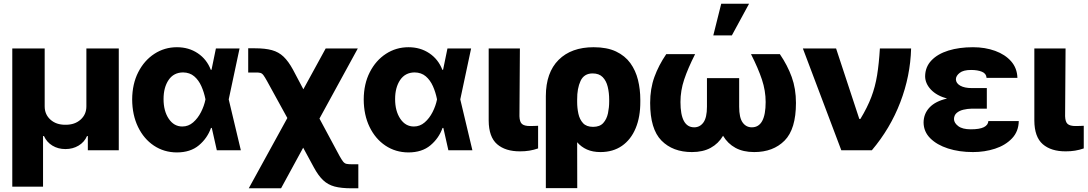

<svg xmlns="http://www.w3.org/2000/svg" viewBox="-20 -806 5834 1030"><path d="M45.9 195.3V-545.9H219.7V-235.4Q219.7 -191.9 250.7 -164.1Q281.7 -136.2 331.1 -136.7Q380.9 -136.2 412.1 -164.1Q443.4 -191.9 443.4 -235.4V-545.9H617.2V0H451.2V-76.2H446.8Q432.6 -43.5 401.6 -24.9Q370.6 -6.3 331.1 -6.3Q291.5 -6.3 261 -24.9Q230.5 -43.5 215.8 -76.2H210.9V195.3Z M928.2 11.7Q859.4 11.2 805.4 -24.9Q751.5 -61 720.5 -125Q689.5 -189 689 -272.5Q689.5 -356 721.7 -418.9Q753.9 -481.9 808.3 -517.3Q862.8 -552.7 929.2 -552.7Q992.7 -552.7 1041 -520.3Q1089.4 -487.8 1110.8 -431.6H1114.7L1138.2 -545.9H1265.1L1207 -272.9L1272 0H1143.1L1116.2 -119.6H1111.8Q1092.3 -64.5 1046.9 -26.4Q1001.5 11.7 928.2 11.7ZM1082 -272.9V-274.4Q1074.7 -311 1060.3 -343.5Q1045.9 -376 1022 -396.5Q998 -417 961.9 -417.5Q911.6 -417 884.5 -377Q857.4 -336.9 857.4 -274.4Q857.4 -210.4 885.3 -168.9Q913.1 -127.4 958 -127.4Q990.7 -127.4 1016.1 -149.4Q1041.5 -171.4 1058.3 -204.6Q1075.2 -237.8 1082 -271.5Z M1314.5 204.1 1521.5 -172.9 1412.6 -371.1Q1400.4 -393.1 1393.1 -402.8Q1385.7 -412.6 1376.5 -415Q1367.2 -417.5 1348.1 -417H1311.5V-546.9H1348.1Q1402.8 -546.9 1439 -536.9Q1475.1 -526.9 1501.2 -502Q1527.3 -477.1 1551.3 -433.1L1607.4 -327.1L1727.1 -545.9H1899.4L1693.8 -169.9L1801.3 30.3Q1813 51.3 1820.6 60.8Q1828.1 70.3 1837.9 72.8Q1847.7 75.2 1865.7 75.2H1902.3V204.1H1865.7Q1810.5 204.1 1774.9 194.6Q1739.3 185.1 1713.4 160.6Q1687.5 136.2 1663.6 91.8L1606.4 -13.7L1487.8 204.1Z M2170.4 11.7Q2101.6 11.2 2047.6 -24.9Q1993.7 -61 1962.6 -125Q1931.6 -189 1931.2 -272.5Q1931.6 -356 1963.9 -418.9Q1996.1 -481.9 2050.5 -517.3Q2105 -552.7 2171.4 -552.7Q2234.9 -552.7 2283.2 -520.3Q2331.5 -487.8 2353 -431.6H2356.9L2380.4 -545.9H2507.3L2449.2 -272.9L2514.2 0H2385.3L2358.4 -119.6H2354Q2334.5 -64.5 2289.1 -26.4Q2243.7 11.7 2170.4 11.7ZM2324.2 -272.9V-274.4Q2316.9 -311 2302.5 -343.5Q2288.1 -376 2264.2 -396.5Q2240.2 -417 2204.1 -417.5Q2153.8 -417 2126.7 -377Q2099.6 -336.9 2099.6 -274.4Q2099.6 -210.4 2127.4 -168.9Q2155.3 -127.4 2200.2 -127.4Q2232.9 -127.4 2258.3 -149.4Q2283.7 -171.4 2300.5 -204.6Q2317.4 -237.8 2324.2 -271.5Z M2601.6 -545.9H2769L2766.6 -182.6Q2767.6 -151.9 2780.3 -140.9Q2793 -129.9 2822.8 -129.9Q2837.9 -129.9 2847.7 -130.4Q2857.4 -130.9 2866.7 -131.3V-9.8Q2821.3 6.3 2770 5.9Q2691.4 6.3 2646.7 -32.5Q2602.1 -71.3 2601.6 -159.2Z M2908.2 203.1V-291Q2908.7 -417 2976.8 -484.9Q3044.9 -552.7 3164.6 -552.7Q3236.3 -552.7 3284.7 -529.8Q3333 -506.8 3361.6 -467.3Q3390.1 -427.7 3402.6 -377Q3415 -326.2 3415 -271V-261.2Q3415.5 -179.2 3390.1 -118.2Q3364.7 -57.1 3316.7 -23.7Q3268.6 9.8 3201.2 9.8Q3159.7 9.8 3128.9 -3.9Q3098.1 -17.6 3076.2 -43L3076.7 203.1ZM3076.2 -258.8Q3076.2 -226.6 3082.8 -196Q3089.4 -165.5 3107.7 -145.5Q3126 -125.5 3161.6 -125.5Q3197.8 -125.5 3216.3 -146.2Q3234.9 -167 3241.5 -198.2Q3248 -229.5 3248 -261.2V-271Q3248 -308.1 3240.2 -340.3Q3232.4 -372.6 3213.1 -392.3Q3193.8 -412.1 3159.2 -412.1Q3113.3 -412.1 3094.5 -372.1Q3075.7 -332 3076.2 -272Z M3554.2 -515.6H3709Q3670.4 -439.5 3650.4 -379.6Q3630.4 -319.8 3630.4 -258.8Q3630.4 -123 3704.1 -123Q3734.9 -123 3753.7 -149.2Q3772.5 -175.3 3772.5 -233.4V-386.7H3945.3V-233.4Q3945.3 -174.8 3963.9 -148.9Q3982.4 -123 4013.2 -123Q4087.4 -123 4087.4 -258.8Q4087.4 -319.3 4067.4 -379.4Q4047.4 -439.5 4008.8 -515.6H4163.6Q4204.6 -455.6 4227.3 -392.8Q4250 -330.1 4250 -253.9Q4250 -113.3 4189 -51.8Q4127.9 9.8 4025.9 9.8Q3966.8 9.8 3925.3 -12.9Q3883.8 -35.6 3858.9 -77.6Q3834 -35.6 3792.5 -12.9Q3751 9.8 3691.9 9.8Q3589.4 9.8 3528.6 -51.8Q3467.8 -113.3 3467.8 -253.9Q3467.8 -330.1 3490.5 -392.8Q3513.2 -455.6 3554.2 -515.6ZM3806.6 -616.2 3849.1 -786.1H3998.5L3906.2 -616.2Z M4493.2 0 4287.1 -545.9H4465.3L4589.8 -168H4595.7Q4633.3 -230 4654.3 -285.4Q4675.3 -340.8 4685.3 -402.6Q4695.3 -464.4 4700.2 -545.9H4867.7Q4863.8 -398.4 4809.8 -257.6Q4755.9 -116.7 4657.2 0Z M5273.9 -286.6V-223.1H5192.9Q5170.4 -222.7 5148.4 -217.5Q5126.5 -212.4 5112.3 -200.2Q5098.1 -188 5097.7 -167Q5098.1 -146.5 5120.6 -129.4Q5143.1 -112.3 5188 -112.3Q5235.4 -112.3 5258.1 -123.8Q5280.8 -135.3 5282.2 -156.7H5445.3Q5444.3 -100.6 5408.9 -63.5Q5373.5 -26.4 5317.9 -8.3Q5262.2 9.8 5199.7 9.8Q5125.5 9.8 5065.7 -9.5Q5005.9 -28.8 4970.5 -64.2Q4935.1 -99.6 4934.6 -148.9Q4935.1 -196.3 4966.8 -229.7Q4998.5 -263.2 5060.5 -277.3Q5004.4 -293 4973.9 -325.4Q4943.4 -357.9 4942.9 -396.5Q4943.4 -446.8 4976.6 -481.7Q5009.8 -516.6 5067.6 -534.7Q5125.5 -552.7 5199.7 -552.7Q5264.6 -552.7 5318.4 -533.2Q5372.1 -513.7 5404.3 -477.1Q5436.5 -440.4 5438 -388.2H5272.5Q5271 -411.6 5247.8 -421.1Q5224.6 -430.7 5189.5 -430.7Q5147.9 -430.7 5128.2 -415Q5108.4 -399.4 5107.9 -380.9Q5108.4 -359.4 5131.3 -346.4Q5154.3 -333.5 5192.9 -333.5H5273.9Z M5528.8 -545.9H5696.3L5693.8 -182.6Q5694.8 -151.9 5707.5 -140.9Q5720.2 -129.9 5750 -129.9Q5765.1 -129.9 5774.9 -130.4Q5784.7 -130.9 5793.9 -131.3V-9.8Q5748.5 6.3 5697.3 5.9Q5618.7 6.3 5574 -32.5Q5529.3 -71.3 5528.8 -159.2Z"/></svg>

Font: Inter Display Extra Bold
Style: Regular
Weight: 800
Designer: Rasmus Andersson
Foundry: rsms
Version: Version 4.000;git-4fc901f